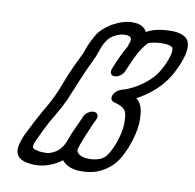

<svg xmlns="http://www.w3.org/2000/svg" viewBox="-86 -888 991 976"><g transform="rotate(10 409.0 -400.0)"><path d="M204 -70Q219 -70 244 -83Q277 -100 296 -144L311 -184Q324 -215 341 -250L355 -283Q361 -298 376 -308Q391 -318 405 -318Q419 -318 425 -308Q428 -303 428 -297Q428 -291 425 -283Q419 -269 408 -247Q396 -220 384 -190Q357 -125 357 -110Q357 -107 358 -106Q371 -78 425 -78Q447 -78 471 -85Q495 -92 510.5 -112.5Q526 -133 542 -171Q568 -238 568 -291Q568 -300 567 -308V-309Q567 -342 553 -357.5Q539 -373 496 -384Q481 -390 481 -404Q481 -410 484 -418Q493 -439 518 -450L535 -456Q549 -460 561 -465Q562 -465 562 -466Q600 -482 635 -509Q670 -536 691 -564Q713 -597 727 -630Q744 -672 744 -693Q744 -705 739 -711H738Q726 -721 690 -721Q653 -721 620 -711L618 -710Q603 -699 574 -652Q555 -618 528 -552Q521 -535 506.5 -524.5Q492 -514 477 -514Q463 -514 457 -525Q455 -529 455 -535Q455 -542 459 -552L465 -567Q489 -626 519 -678Q519 -684 522 -691Q527 -702 527 -710Q527 -731 495 -731Q467 -731 434 -712Q404 -693 386 -650Q381 -637 377 -624Q373 -611 368 -599L357 -575Q332 -524 310 -471L261 -353Q239 -306 213 -263.5Q187 -221 168 -181L140 -122Q132 -105 131 -93V-92Q131 -80 147 -76H148Q164 -70 187 -70ZM158 0Q57 0 57 -65Q57 -72 58 -79Q63 -104 73 -129Q80 -145 88 -160Q125 -235 148 -274Q185 -334 211 -396L243 -478Q265 -530 291 -582L300 -600Q304 -610 307.5 -621Q311 -632 316 -644Q326 -668 345.5 -702Q365 -736 414 -767Q473 -800 520 -800Q578 -800 595 -763Q642 -791 725 -791Q775 -791 802 -768Q818 -751 818 -721Q818 -686 797 -635Q774 -579 749 -545Q697 -473 606 -423Q640 -399 642 -337Q643 -328 643 -319Q643 -254 612 -173Q603 -151 587 -120Q547 -47 466 -19H465Q430 -9 393 -9Q326 -9 294 -48Q229 0 158 0Z"/></g></svg>

Font: Bubblez Graffiti
Style: Italic
Weight: 400
Italic angle: -22.5°
Designer: GGBotNet
Foundry: GGBotNet
Version: 1.00